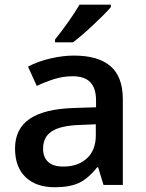

<svg xmlns="http://www.w3.org/2000/svg" viewBox="-20 -786 620 816"><path d="M419.9 0 397 -75.2H393.1Q354 -25.9 314.5 -8.1Q274.9 9.8 212.9 9.8Q133.3 9.8 88.6 -33.2Q43.9 -76.2 43.9 -154.8Q43.9 -238.3 106 -280.8Q168 -323.2 294.9 -327.1L388.2 -330.1V-358.9Q388.2 -410.6 364 -436.3Q339.8 -461.9 289.1 -461.9Q247.6 -461.9 209.5 -449.7Q171.4 -437.5 136.2 -420.9L99.1 -502.9Q143.1 -525.9 195.3 -537.8Q247.6 -549.8 293.9 -549.8Q397 -549.8 449.5 -504.9Q502 -460 502 -363.8V0ZM249 -78.1Q311.5 -78.1 349.4 -113Q387.2 -147.9 387.2 -210.9V-257.8L317.9 -254.9Q236.8 -252 200 -227.8Q163.1 -203.6 163.1 -153.8Q163.1 -117.7 184.6 -97.9Q206.1 -78.1 249 -78.1ZM213.9 -606V-618.2Q241.7 -652.3 271.2 -694.3Q300.8 -736.3 317.9 -766.1H451.2V-755.9Q425.8 -726.1 375.2 -679Q324.7 -631.8 290 -606Z"/></svg>

Font: f0_53748          
Style: Regular
Weight: 600
Foundry: Ascender Corporation
Version: Version 1.10